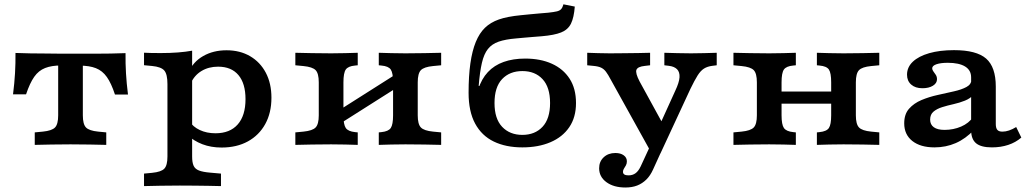

<svg xmlns="http://www.w3.org/2000/svg" viewBox="-20 -655 4662 868"><path d="M298.7 -2.4Q250.3 -2.4 211.8 -1.6Q173.3 -0.8 137.1 0V-56.5L173.7 -60Q214.6 -64 228.8 -78.8Q243 -93.6 243 -133.6V-208.2H354.5V-133.6Q354.5 -93.6 368.7 -78.8Q382.9 -64 423.8 -60L460.4 -56.5V0Q424.6 -0.8 385.9 -1.6Q347.2 -2.4 298.7 -2.4ZM257.8 -359.1Q213.4 -359.1 184 -347.5Q154.5 -336 134.7 -307.7Q114.9 -279.5 97.8 -228.5H38.9Q45.3 -279.5 47.9 -324Q50.5 -368.6 50 -415.6Q84.3 -414.3 117.7 -413.7Q151.2 -413.1 185.4 -413.1L257.8 -412.3H339.7H412.1Q446.3 -412.3 479.8 -412.9Q513.2 -413.5 547.5 -414.8Q547 -367.8 549.6 -323.2Q552.2 -278.6 558.6 -227.7H499.7Q483 -278.7 463 -306.9Q443 -335.2 413.7 -346.7Q384.5 -358.3 339.7 -358.3ZM243 -208.2V-374.4H354.5V-208.2Z M792.8 183.9Q744.3 183.9 705.8 184.7Q667.3 185.5 631.1 186.3V129.8L667.7 126.3Q708.6 122.3 722.8 107.5Q737 92.7 737 52.6V-208.2H848.6V52.6Q848.6 79.5 855.3 94.3Q862 109.1 879.8 115.9Q897.6 122.7 929 125.4L979 129.8V186.3Q951.7 185.5 922.6 185.1Q893.6 184.7 861.8 184.3Q830 183.9 792.8 183.9ZM1004 -427.7Q1065 -427.7 1110.6 -401Q1156.2 -374.4 1181.7 -326.2Q1207.1 -278 1207.1 -213.1Q1207.1 -144.9 1179.2 -94.3Q1151.3 -43.7 1100.7 -15.8Q1050.1 12 981.7 12Q934.1 12 894.8 -3Q855.4 -18 824.9 -46.9L835.8 -108.1Q851.9 -81.8 883.1 -67.2Q914.3 -52.5 954.2 -52.5Q1019.5 -52.5 1054.7 -92.5Q1089.9 -132.4 1089.9 -206.8Q1089.9 -277.6 1057.9 -315.6Q1026 -353.6 965.9 -353.6Q923.1 -353.6 890.7 -333.9Q858.2 -314.2 842.3 -277.9L832.8 -328.6Q852.9 -375.5 898.5 -401.6Q944.1 -427.7 1004 -427.7ZM737 -208.2V-275Q737 -319.4 722.8 -336.1Q708.6 -352.7 667.7 -356.7L631.1 -360.2V-416.7Q646.3 -415.9 663 -415.5Q679.7 -415.1 706.4 -415.1Q749 -415.1 784.8 -417.9Q820.7 -420.7 848.6 -425.9V-416.7V-208.2Z M1812.8 -2.4Q1777.2 -2.4 1748.2 -1.6Q1719.2 -0.8 1692.4 0V-56.5L1704.3 -57.7Q1736.2 -60.9 1746.6 -76.4Q1757 -91.9 1757 -133.6V-208.2H1868.5V-133.6Q1868.5 -93.6 1882.7 -78.8Q1896.9 -64 1937.8 -60L1974.4 -56.5V0Q1938.6 -0.8 1899.9 -1.6Q1861.2 -2.4 1812.8 -2.4ZM1476.9 -2.4Q1428.4 -2.4 1389.9 -1.6Q1351.4 -0.8 1315.2 0V-56.5L1351.8 -60Q1392.7 -64 1406.9 -78.8Q1421.1 -93.6 1421.1 -133.6V-282.7Q1421.1 -323.1 1406.9 -337.8Q1392.7 -352.4 1351.8 -356.4L1315.2 -359.9V-416.4Q1351.4 -415.6 1389.9 -414.8Q1428.4 -413.9 1476.9 -413.9Q1512.8 -413.9 1541.6 -414.8Q1570.5 -415.6 1597.3 -416.4V-359.9L1585.3 -358.7Q1553.8 -355.9 1543.2 -340.6Q1532.6 -325.3 1532.6 -282.7V-133.6Q1532.6 -91.9 1543.2 -76.4Q1553.8 -60.9 1585.3 -57.7L1597.3 -56.5V0Q1570.5 -0.8 1541.6 -1.6Q1512.8 -2.4 1476.9 -2.4ZM1757 -208.2V-282.7Q1757 -325.3 1746.6 -340.6Q1736.2 -355.9 1704.3 -358.7L1692.4 -359.9V-416.4Q1719.2 -415.6 1748.2 -414.8Q1777.2 -413.9 1812.8 -413.9Q1861.2 -413.9 1899.9 -414.8Q1938.6 -415.6 1974.4 -416.4V-359.9L1937.8 -356.4Q1896.9 -352.4 1882.7 -337.8Q1868.5 -323.1 1868.5 -282.7V-208.2ZM1482.6 -73.9V-137.2L1805.4 -342V-278.6Z M2341.4 11.3Q2266.9 11.3 2212.3 -15.1Q2157.6 -41.5 2128 -96.3Q2098.4 -151 2098.4 -235.8Q2098.4 -311.8 2106.5 -368.5Q2114.6 -425.2 2130.9 -465.2Q2147.3 -505.1 2172.4 -529.4Q2197.5 -553.7 2235.3 -567Q2273 -580.3 2335.1 -586.3Q2356.1 -588.7 2377.6 -590.5Q2399.1 -592.4 2420.2 -594.4Q2441.2 -596.4 2458.5 -597.6Q2484.2 -600.4 2497.5 -603.6Q2510.9 -606.8 2517.2 -614.2Q2523.5 -621.6 2527.2 -635.5L2578.5 -625.3Q2574.8 -575.7 2561.3 -548.2Q2547.8 -520.8 2516.9 -508.4Q2486 -495.9 2428.8 -491.1Q2406.8 -489.6 2387.2 -487.8Q2367.6 -486 2349.6 -484.6Q2331.5 -483.2 2312.3 -481.2Q2264.9 -477.2 2234.4 -466.7Q2203.8 -456.1 2185.9 -433.6Q2168 -411.2 2158.6 -370.8Q2149.2 -330.4 2144 -266.4H2157.5L2142.2 -251.6Q2156.9 -298.4 2185.6 -329.1Q2214.2 -359.8 2256.9 -375Q2299.5 -390.2 2354.3 -390.2Q2423.4 -390.2 2474.9 -366.9Q2526.3 -343.7 2555.1 -299.2Q2584 -254.7 2584 -189.2Q2584 -124.6 2553.5 -79.9Q2523 -35.2 2468.3 -12Q2413.7 11.3 2341.4 11.3ZM2341.4 -45.2Q2398.5 -45.2 2432.6 -81.7Q2466.8 -118.2 2466.8 -189.2Q2466.8 -260.6 2432.8 -297.2Q2398.9 -333.7 2341.8 -333.7Q2284.3 -333.7 2249.9 -297.4Q2215.6 -261 2215.6 -189.2Q2215.6 -118.2 2250.1 -81.7Q2284.7 -45.2 2341.4 -45.2Z M2926.4 38.9 2740.7 -295.8Q2729.1 -317.8 2719.8 -330.2Q2710.6 -342.7 2697.9 -348.9Q2685.3 -355.1 2663 -357.1L2634.7 -359.9V-416.4Q2653.5 -415.6 2683.6 -414.8Q2713.7 -413.9 2736.3 -413.9H2737.8H2738.8Q2764.5 -413.9 2799.5 -414.4Q2834.4 -414.8 2867.2 -415.2Q2899.9 -415.6 2919 -416.4V-359.9L2895.4 -357.1Q2862.8 -353.8 2857.2 -339.3Q2851.6 -324.7 2872 -285.9L2982.9 -83.6L2952.9 -68.8L3032.8 -244.8Q3050.5 -282.1 3052 -305.7Q3053.4 -329.3 3040.8 -342Q3028.2 -354.6 3003.5 -357.5L2983.4 -359.9V-416.4Q3011.2 -415.6 3042.1 -414.8Q3073 -413.9 3103.7 -413.9Q3134.3 -413.9 3163.9 -414.8Q3193.5 -415.6 3220.2 -416.4V-359.9L3200.9 -357.5Q3178.1 -354.7 3162.7 -345Q3147.3 -335.3 3133.7 -313.7Q3120.1 -292.1 3101.1 -252.9L2965.7 38.9ZM2807.3 192.7Q2754.6 192.7 2721.6 168.6Q2688.6 144.4 2688.6 105.6Q2688.6 75.3 2709.2 56Q2729.8 36.7 2761.9 36.7Q2785.5 36.7 2799.7 47.1Q2814 57.4 2814 74.4Q2814 84.8 2809.6 92.7Q2805.2 100.6 2800.8 107.3Q2796.4 114 2796.4 121.7Q2796.4 137.8 2821.3 137.8Q2840.1 137.8 2853.3 128Q2866.5 118.3 2876.7 96.6L2937.4 -34.7L2990.1 -15.5L2932.5 111.1Q2920.1 138.8 2902 156.7Q2883.8 174.6 2860.6 183.7Q2837.3 192.7 2807.3 192.7Z M3793.4 -2.4Q3757.9 -2.4 3728.8 -1.6Q3699.8 -0.8 3673 0V-56.5L3684.9 -57.7Q3716.9 -60.9 3727.3 -76.4Q3737.6 -91.9 3737.6 -133.6V-208.2H3849.2V-133.6Q3849.2 -93.6 3863.4 -78.8Q3877.5 -64 3918.4 -60L3955.1 -56.5V0Q3919.3 -0.8 3880.6 -1.6Q3841.9 -2.4 3793.4 -2.4ZM3457.5 -2.4Q3409.1 -2.4 3370.6 -1.6Q3332.1 -0.8 3295.8 0V-56.5L3332.5 -60Q3373.4 -64 3387.6 -78.8Q3401.7 -93.6 3401.7 -133.6V-282.7Q3401.7 -323.1 3387.6 -337.8Q3373.4 -352.4 3332.5 -356.4L3295.8 -359.9V-416.4Q3332.1 -415.6 3370.6 -414.8Q3409.1 -413.9 3457.5 -413.9Q3493.4 -413.9 3522.3 -414.8Q3551.1 -415.6 3577.9 -416.4V-359.9L3566 -358.7Q3534.5 -355.9 3523.9 -340.6Q3513.3 -325.3 3513.3 -282.7V-133.6Q3513.3 -91.9 3523.9 -76.4Q3534.5 -60.9 3566 -57.7L3577.9 -56.5V0Q3551.1 -0.8 3522.3 -1.6Q3493.4 -2.4 3457.5 -2.4ZM3737.6 -208.2V-282.7Q3737.6 -325.3 3727.3 -340.6Q3716.9 -355.9 3684.9 -358.7L3673 -359.9V-416.4Q3699.8 -415.6 3728.8 -414.8Q3757.9 -413.9 3793.4 -413.9Q3841.9 -413.9 3880.6 -414.8Q3919.3 -415.6 3955.1 -416.4V-359.9L3918.4 -356.4Q3877.5 -352.4 3863.4 -337.8Q3849.2 -323.1 3849.2 -282.7V-208.2ZM3469 -186.3V-241.1H3781.2V-186.3Z M4370.3 -208.2V-305.4Q4370.3 -337.6 4343 -354.4Q4315.7 -371.1 4264.7 -371.1Q4232.6 -371.1 4213.4 -364.5Q4194.3 -357.9 4194.3 -346.1Q4194.3 -339.2 4199.7 -332.1Q4205.1 -324.9 4210.5 -316.7Q4216 -308.4 4216 -296.7Q4216 -278.9 4197.6 -267.5Q4179.3 -256.1 4149.9 -256.1Q4118.1 -256.1 4099.3 -272.7Q4080.5 -289.3 4080.5 -317.3Q4080.5 -351.2 4106.8 -376.1Q4133.1 -400.9 4180.8 -414.6Q4228.5 -428.3 4292.9 -428.3Q4394.3 -428.3 4438.1 -390.2Q4481.8 -352 4481.8 -263.5V-208.2ZM4204.7 11.3Q4141.1 11.3 4104.4 -17.7Q4067.8 -46.7 4067.8 -97.4Q4067.8 -138.8 4089.7 -163.5Q4111.6 -188.3 4145.9 -202.7Q4180.2 -217.1 4219 -225.6Q4257.8 -234.2 4292.4 -242Q4326.9 -249.7 4349.2 -261.7Q4371.5 -273.7 4371.5 -295.1L4381.7 -227.3Q4366.9 -209.9 4342.5 -200.1Q4318.1 -190.3 4290.8 -184.2Q4263.6 -178.2 4239.7 -170.7Q4215.8 -163.3 4200.4 -150.5Q4185 -137.8 4185 -114.2Q4185 -91.8 4201.6 -79.8Q4218.3 -67.8 4250 -67.8Q4290.2 -67.8 4325.1 -82.8Q4360 -97.7 4380.3 -127.1L4383.7 -68.1Q4345.5 -27.6 4300.7 -8.1Q4256 11.3 4204.7 11.3ZM4481.8 -94.4Q4481.8 -75.9 4488.8 -67.9Q4495.7 -59.9 4511.8 -59.9Q4526.2 -59.9 4541.8 -65.2Q4557.4 -70.5 4574 -80.7L4597.2 -33.1Q4571.8 -11.1 4538 0.1Q4504.2 11.3 4464.4 11.3Q4415.1 11.3 4392.7 -7.3Q4370.3 -26 4370.3 -66.8V-208.2H4481.8Z"/></svg>

Font: Playfair 5pt SemiExpanded Light
Style: Regular
Weight: 300
Width: 6
Designer: Claus Eggers Sørensen
Foundry: Claus Eggers Sørensen
Version: Version 2.203